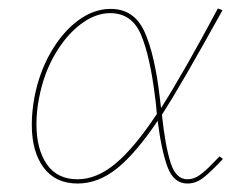

<svg xmlns="http://www.w3.org/2000/svg" viewBox="-20 -430 581 453"><path d="M506 -55Q477 -24 459.5 -10.5Q442 3 422 3Q390 3 375.5 -35.5Q361 -74 352 -145Q301 -69 256.5 -33Q212 3 163 3Q111 3 83 -34.5Q55 -72 55 -136Q55 -166 61 -199Q72 -258 99.5 -306Q127 -354 164 -381.5Q201 -409 241 -409Q296 -409 320.5 -356Q345 -303 357 -200L360 -175Q414 -260 494 -410L505 -406Q407 -229 362 -159Q370 -85 382.5 -46Q395 -7 422 -7Q438 -7 452 -17.5Q466 -28 479 -41.5Q492 -55 498 -61ZM350 -161Q348 -187 346 -200Q334 -298 312.5 -348.5Q291 -399 240 -399Q205 -399 170.5 -373Q136 -347 109.5 -301.5Q83 -256 72 -198Q66 -167 66 -137Q66 -78 90.5 -42.5Q115 -7 163 -7Q208 -7 252.5 -44Q297 -81 350 -161Z"/></svg>

Font: Ysabeau Infant Hairline
Style: Italic
Weight: 100
Italic angle: -12°
Designer: Christian Thalmann (Catharsis Fonts)
Version: Version 0.003